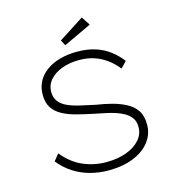

<svg xmlns="http://www.w3.org/2000/svg" viewBox="-128 -998 1023 1117"><g transform="rotate(-15 383.5 -440.0)"><path d="M389 10Q331 10 277.5 -4.5Q224 -19 178.5 -48.5Q133 -78 98 -122L130 -162Q183 -97 249 -68.5Q315 -40 389 -40Q457 -40 509 -59Q561 -78 591.5 -112.5Q622 -147 621 -191Q621 -223 606 -244Q591 -265 567 -279Q543 -293 512.5 -302.5Q482 -312 449.5 -318.5Q417 -325 388 -331Q336 -342 289.5 -354Q243 -366 207 -385.5Q171 -405 151 -435.5Q131 -466 131 -514Q131 -559 150 -594.5Q169 -630 204.5 -655Q240 -680 286.5 -692.5Q333 -705 388 -705Q449 -705 496.5 -690Q544 -675 581.5 -647Q619 -619 649 -580L614 -543Q587 -577 552.5 -602.5Q518 -628 477.5 -641.5Q437 -655 388 -655Q330 -655 284 -638Q238 -621 210.5 -590Q183 -559 183 -517Q183 -483 200.5 -460Q218 -437 249.5 -422.5Q281 -408 323 -398.5Q365 -389 416 -378Q464 -371 509.5 -359Q555 -347 592.5 -327Q630 -307 651.5 -275Q673 -243 673 -190Q673 -133 638 -87.5Q603 -42 539 -16Q475 10 389 10ZM333 -759 315 -792 467 -890 501 -838Z"/></g></svg>

Font: Lexend Giga ExtraLight
Style: Regular
Weight: 250
Version: Version 1.007